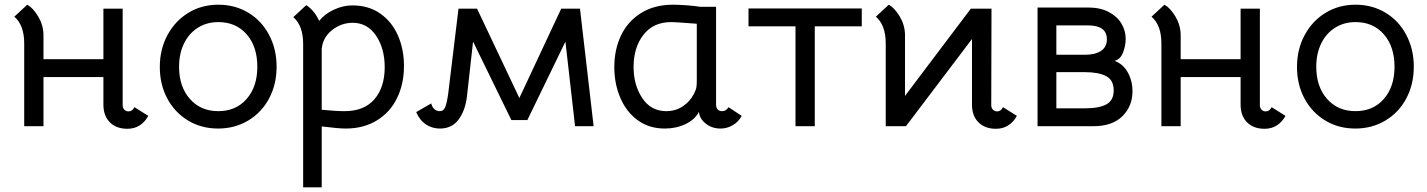

<svg xmlns="http://www.w3.org/2000/svg" viewBox="-20 -537 6074 817"><path d="M527 -63Q543 -63 552 -81L611 -44Q597 -18 574.5 -3.5Q552 11 522 11Q475 11 447.5 -16.5Q420 -44 420 -92V-209H165V0H83V-352Q83 -430 41 -466L96 -517Q121 -503 142.5 -467Q164 -431 165 -390V-285H420V-500H502V-89Q502 -78 509 -70.5Q516 -63 527 -63Z M660 -252Q660 -327 692.5 -387.5Q725 -448 781.5 -482.5Q838 -517 909 -517Q980 -517 1036.5 -483Q1093 -449 1125 -388.5Q1157 -328 1157 -253Q1157 -178 1125 -118Q1093 -58 1036 -24Q979 10 908 10Q837 10 780.5 -24Q724 -58 692 -117.5Q660 -177 660 -252ZM1075 -253Q1075 -339 1029.5 -391Q984 -443 909 -443Q860 -443 822 -419Q784 -395 763 -352Q742 -309 742 -253Q742 -168 788 -116Q834 -64 909 -64Q984 -64 1029.5 -116Q1075 -168 1075 -253Z M1699 -257Q1699 -180 1669.5 -119.5Q1640 -59 1583.5 -24.5Q1527 10 1451 10Q1421 10 1349 1V260H1270V-350Q1270 -428 1228 -464L1283 -515Q1298 -506 1313 -488.5Q1328 -471 1338 -448Q1362 -478 1401 -496Q1440 -514 1479 -514Q1549 -514 1598.5 -479Q1648 -444 1673.5 -385.5Q1699 -327 1699 -257ZM1617 -251Q1617 -331 1580 -385.5Q1543 -440 1481 -440Q1432 -440 1392.5 -408.5Q1353 -377 1349 -328V-70Q1409 -64 1446 -64Q1530 -64 1573.5 -115Q1617 -166 1617 -251Z M1751 -60 1815 -97Q1818 -83 1827.5 -73.5Q1837 -64 1852 -64Q1868 -64 1875 -82.5Q1882 -101 1887 -137L1931 -500H2010L2190 -120L2368 -500H2448L2506 0H2427L2386 -360L2224 -26H2156L1993 -360L1967 -127Q1960 -67 1931.5 -28.5Q1903 10 1852 10Q1819 10 1792.5 -7.5Q1766 -25 1751 -60Z M2594 -251Q2594 -327 2623 -387Q2652 -447 2708.5 -482Q2765 -517 2844 -517Q2867 -517 2901.5 -514.5Q2936 -512 2960 -508H3027V-93Q3027 -79 3033.5 -71.5Q3040 -64 3053 -64Q3070 -64 3080 -81L3136 -44Q3123 -19 3098.5 -4.5Q3074 10 3046 10Q3009 10 2982.5 -11.5Q2956 -33 2954 -62V-61Q2937 -28 2897 -9Q2857 10 2809 10Q2742 10 2693.5 -25.5Q2645 -61 2619.5 -121Q2594 -181 2594 -251ZM2933 -138Q2942 -155 2943.5 -167Q2945 -179 2945 -194V-436L2903 -439Q2853 -443 2836 -443Q2760 -443 2718 -389Q2676 -335 2676 -252Q2676 -175 2713 -119.5Q2750 -64 2815 -64Q2855 -64 2886 -85Q2917 -106 2933 -138Z M3365 -425H3165V-501H3647V-425H3447V0H3365Z M4111 -500H4199L4198 -89Q4198 -78 4205 -70.5Q4212 -63 4223 -63Q4239 -63 4248 -81L4307 -44Q4293 -18 4270.5 -3.5Q4248 11 4218 11Q4171 11 4143.5 -16.5Q4116 -44 4116 -92V-371L3835 0H3749V-352Q3749 -430 3707 -466L3762 -517Q3787 -503 3808.5 -467Q3830 -431 3831 -390V-129Z M4611 -505Q4661 -505 4697 -486.5Q4733 -468 4751.5 -437.5Q4770 -407 4770 -372Q4770 -342 4758.5 -313Q4747 -284 4723 -278Q4760 -264 4779.5 -228Q4799 -192 4799 -149Q4799 -85 4756 -42.5Q4713 0 4633 0H4395V-505ZM4690 -370Q4690 -429 4609 -429H4475V-304H4597Q4640 -304 4665 -320.5Q4690 -337 4690 -370ZM4719 -152Q4719 -196 4687 -213Q4655 -230 4596 -230H4475V-76H4596Q4657 -76 4688 -93Q4719 -110 4719 -152Z M5366 -63Q5382 -63 5391 -81L5450 -44Q5436 -18 5413.5 -3.5Q5391 11 5361 11Q5314 11 5286.5 -16.5Q5259 -44 5259 -92V-209H5004V0H4922V-352Q4922 -430 4880 -466L4935 -517Q4960 -503 4981.5 -467Q5003 -431 5004 -390V-285H5259V-500H5341V-89Q5341 -78 5348 -70.5Q5355 -63 5366 -63Z M5499 -252Q5499 -327 5531.5 -387.5Q5564 -448 5620.5 -482.5Q5677 -517 5748 -517Q5819 -517 5875.5 -483Q5932 -449 5964 -388.5Q5996 -328 5996 -253Q5996 -178 5964 -118Q5932 -58 5875 -24Q5818 10 5747 10Q5676 10 5619.5 -24Q5563 -58 5531 -117.5Q5499 -177 5499 -252ZM5914 -253Q5914 -339 5868.5 -391Q5823 -443 5748 -443Q5699 -443 5661 -419Q5623 -395 5602 -352Q5581 -309 5581 -253Q5581 -168 5627 -116Q5673 -64 5748 -64Q5823 -64 5868.5 -116Q5914 -168 5914 -253Z"/></svg>

Font: Bellota
Style: Bold
Weight: 700
Designer: Kemie Guaida
Foundry: Kemie Guaida
Version: Version 4.001